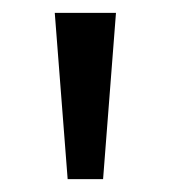

<svg xmlns="http://www.w3.org/2000/svg" viewBox="-20 -734 265 298"><path d="M160 -714H65L85 -456H140Z"/></svg>

Font: Noto Sans Elbasan
Style: Regular
Weight: 400
Designer: Monotype Design Team
Foundry: Monotype Imaging Inc.
Version: Version 2.004